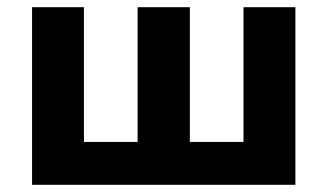

<svg xmlns="http://www.w3.org/2000/svg" viewBox="-20 -513 909 533"><path d="M69 0V-493H213V-119H362V-493H507V-119H656V-493H800V0Z"/></svg>

Font: Nunito Sans 11pt ExtraBold
Style: Regular
Weight: 800
Version: Version 3.101;gftools[0.9.27]